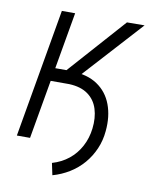

<svg xmlns="http://www.w3.org/2000/svg" viewBox="-77 -587 608 777"><g transform="rotate(10 227.0 -198.0)"><path d="M168.9 -528.3 76.7 0H22.5L114.3 -528.3ZM454.1 -528.8 192.9 -241.7H98.6L102.5 -295.4H174.3L381.8 -528.3ZM85.4 -241.7 95.7 -294.9 196.8 -294.4Q260.7 -293 302 -265.1Q343.3 -237.3 361.3 -189.2Q379.4 -141.1 373.5 -80.1Q370.1 -41 355.2 -6.6Q340.3 27.8 316.4 55.7Q292.5 83.5 260.5 103.3Q228.5 123 191.9 133.3L181.6 84.5Q220.2 73.2 249.3 49.8Q278.3 26.4 296.1 -7.1Q314 -40.5 318.8 -80.6Q324.2 -125.5 313 -161.4Q301.8 -197.3 272.5 -218.5Q243.2 -239.7 195.3 -241.7Z"/></g></svg>

Font: Roboto Condensed Light
Style: Italic
Weight: 300
Italic angle: -12°
Designer: Christian Robertson
Foundry: Google
Version: Version 3.0; 2020